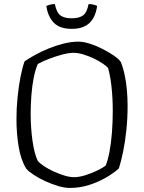

<svg xmlns="http://www.w3.org/2000/svg" viewBox="-20 -925 709 945"><path d="M323 0Q298 0 266 -9.5Q234 -19 202.5 -33.5Q171 -48 146 -64.5Q121 -81 109 -95Q82 -139 71.5 -205Q61 -271 61 -337Q61 -392 66.5 -446.5Q72 -501 81 -547Q90 -593 101 -623Q121 -637 151.5 -654Q182 -671 218.5 -686Q255 -701 293 -710.5Q331 -720 367 -720Q390 -720 420.5 -710.5Q451 -701 482 -685.5Q513 -670 538 -653Q563 -636 574 -621Q586 -592 593.5 -556.5Q601 -521 604.5 -482.5Q608 -444 608 -404Q608 -343 602 -285Q596 -227 586 -178.5Q576 -130 565 -96Q541 -74 503.5 -52Q466 -30 420 -15Q374 0 323 0ZM344 -53Q370 -53 401.5 -63Q433 -73 460.5 -86.5Q488 -100 500 -110Q511 -136 519 -178.5Q527 -221 531 -273Q535 -325 535 -379Q535 -441 529 -496.5Q523 -552 512 -590Q505 -599 486 -612Q467 -625 442 -637Q417 -649 390.5 -657Q364 -665 343 -665Q318 -665 284.5 -656Q251 -647 219 -634.5Q187 -622 166 -610Q154 -583 146 -542.5Q138 -502 134.5 -456Q131 -410 131 -365Q131 -295 140 -231.5Q149 -168 166 -133Q176 -121 197 -107Q218 -93 244.5 -81Q271 -69 297 -61Q323 -53 344 -53ZM333 -783Q273 -783 244 -814Q215 -845 208 -896Q215 -899 226 -902Q237 -905 250 -905Q258 -864 277 -849.5Q296 -835 333 -835Q369 -835 388.5 -849Q408 -863 416 -905Q430 -905 441 -902Q452 -899 458 -896Q451 -842 421 -812.5Q391 -783 333 -783Z"/></svg>

Font: Texturina Medium 12pt Thin
Style: Regular
Weight: 250
Version: Version 1.002